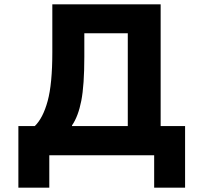

<svg xmlns="http://www.w3.org/2000/svg" viewBox="-20 -718 940 888"><path d="M141 -135Q179 -172 200.5 -251Q222 -330 222 -476V-698H723V-135H836V150H693V0H208V150H65V-135ZM571 -564H370V-455Q370 -324 356 -252Q342 -180 313 -138V-135H571Z"/></svg>

Font: iA Writer Duo V
Style: Regular
Weight: 400
Designer: Mike Abbink, Paul van der Laan, Pieter van Rosmalen, Oliver Reichenstein
Foundry: Information Architects Inc.
Version: Version 2.000